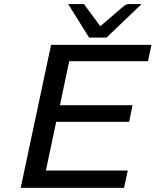

<svg xmlns="http://www.w3.org/2000/svg" viewBox="-20 -909 753 929"><path d="M80.1 0 227.1 -691.9H712.9L695.8 -612.8H314.9L270 -399.9H621.1L605 -319.8H252L202.1 -84H598.1L580.1 0ZM310.1 -889.2H386.2L465.3 -782.2Q492.2 -805.2 530.3 -837.9Q574.2 -876 583.3 -882.6Q592.3 -889.2 603 -889.2H665L495.1 -727.1H411.1Z"/></svg>

Font: CMU Bright
Style: SemiBoldOblique
Weight: 600
Italic angle: -12°
Version: Version 0.7.0